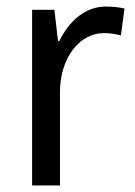

<svg xmlns="http://www.w3.org/2000/svg" viewBox="-20 -566 413 586"><path d="M303 -546C239 -546 191 -501 161 -441H157L146 -536H78V0H163V-284C163 -391 224 -465 297 -465C314 -465 334 -462 349 -458L360 -540C343 -544 322 -546 303 -546Z"/></svg>

Font: Noto Sans Malayalam SemiCondensed
Style: Regular
Weight: 400
Width: 4
Designer: Jelle Bosma - Monotype Design Team
Foundry: Monotype Imaging Inc.
Version: Version 2.104